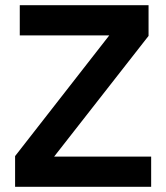

<svg xmlns="http://www.w3.org/2000/svg" viewBox="-20 -718 639 738"><path d="M561 -116V0H38V-118L400 -582H56V-698H551V-580L188 -116Z"/></svg>

Font: IBM Plex Sans SemiBold
Style: Regular
Weight: 600
Designer: Mike Abbink, Paul van der Laan, Pieter van Rosmalen
Foundry: Bold Monday
Version: Version 3.201